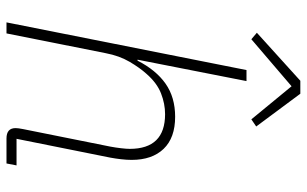

<svg xmlns="http://www.w3.org/2000/svg" viewBox="-197 -749 946 592"><g transform="rotate(90 276.0 -453.0)"><path d="M196 -740H230L164 -404H167Q196 -461 238 -490.5Q280 -520 340 -520Q405 -520 439 -484.5Q473 -449 473 -386Q473 -371 471 -353.5Q469 -336 466 -320L408 -31H490L484 0H407Q375 0 375 -28Q375 -36 378 -51L432 -320Q435 -336 437 -353Q439 -370 439 -380Q439 -489 332 -489Q300 -489 268 -476.5Q236 -464 208 -432Q189 -411 170.5 -379.5Q152 -348 144 -306L83 0H49ZM269 -906 370 -770 348 -755 246 -879 101 -755 81 -772 229 -906Z"/></g></svg>

Font: IBM Plex Sans ExtLt
Style: Italic
Weight: 200
Italic angle: -11°
Designer: Mike Abbink, Paul van der Laan, Pieter van Rosmalen
Foundry: Bold Monday
Version: Version 3.005